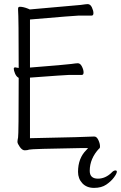

<svg xmlns="http://www.w3.org/2000/svg" viewBox="-20 -727 589 935"><path d="M360 110Q360 43 401 3L409 -6H378Q132 -2 122.5 1.5Q113 5 100.5 5Q88 5 76.5 -11.5Q65 -28 65 -36Q65 -44 68 -57.5Q71 -71 71 -345V-348L69 -349Q59 -355 53 -369.5Q47 -384 47 -393Q48 -399 54 -399L71 -396V-402Q71 -643 68 -679V-685Q68 -694 77 -694Q93 -694 116 -685L125 -681Q372 -703 373 -703Q400 -707 407 -707Q420 -707 427.5 -691Q435 -675 435 -663Q435 -651 426 -651H362Q347 -651 126 -632V-398Q303 -412 327 -415.5Q351 -419 359 -419Q371 -419 379 -403Q387 -387 387 -374.5Q387 -362 378 -362H314Q301 -362 126 -349V-54Q415 -60 433 -62H440Q451 -62 459 -45Q467 -28 467 -14Q467 -6 464 -4H463Q417 45 417 105Q417 143 457 143Q493 143 523 114Q533 103 542 103Q549 103 549 109Q549 118 535 137Q521 156 497.5 172Q474 188 438 188Q402 188 381 165.5Q360 143 360 110Z"/></svg>

Font: Moon Stars Kai HW Light
Style: Regular
Weight: 300
Designer: GuiWonder
Version: Version 1.101